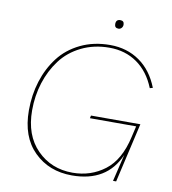

<svg xmlns="http://www.w3.org/2000/svg" viewBox="-88 -879 866 965"><g transform="rotate(10 344.5 -396.5)"><path d="M446 -758Q426 -758 426 -778Q426 -802 448 -802Q468 -802 468 -782Q468 -772 461.5 -765Q455 -758 446 -758ZM419 -656Q340 -656 276 -624.5Q212 -593 172 -539.5Q132 -486 111 -419.5Q90 -353 90 -279Q90 -152 162.5 -78.5Q235 -5 344 -5Q437 -5 508 -59Q579 -113 606 -234L619 -290H383L386 -304H638L568 0H552L585 -138Q522 9 343 9Q226 9 150 -66Q74 -141 74 -276Q74 -355 96 -425Q118 -495 160 -550Q202 -605 269 -637.5Q336 -670 420 -670Q506 -670 570.5 -625Q635 -580 668 -495L653 -491Q621 -571 560.5 -613.5Q500 -656 419 -656Z"/></g></svg>

Font: Elaine Sans Thin
Style: Italic
Weight: 250
Italic angle: -13°
Designer: Wei Huang
Foundry: Wei Huang
Version: Version 2.001;December 24, 2019;FontCreator 12.0.0.2547 64-b